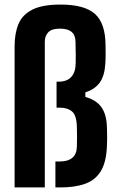

<svg xmlns="http://www.w3.org/2000/svg" viewBox="-20 -820 519 840"><path d="M43.9 0V-617.8Q43.9 -674.4 60.9 -715.1Q78 -755.9 121.7 -777.9Q165.5 -800 244.9 -800Q350.2 -800 395.8 -758.8Q441.4 -717.5 441.7 -621.9Q441.9 -599.1 442.1 -582.9Q442.3 -566.7 440.8 -541.5Q437.7 -488.9 416.7 -459.1Q395.7 -429.4 353.4 -416.1V-395.9Q400.2 -383 422.9 -352.1Q445.7 -321.2 447.7 -265.9Q448.3 -249.2 448.5 -237.1Q448.8 -225 448.7 -211.8Q448.7 -198.5 447.7 -178.3Q444.6 -109.1 420.5 -70.3Q396.5 -31.5 352.1 -15.8Q307.8 0 243.7 0H222.4V-113.7H243.7Q278.2 -113.7 297 -130Q315.9 -146.4 316.4 -179.9Q317 -201.5 317 -220.7Q317 -239.9 316.4 -260.3Q315.9 -314.2 295.9 -331.6Q275.9 -349 241.8 -349H227.4V-462.8H237.6Q273.1 -462.8 292 -483.6Q310.9 -504.5 311.1 -544.4Q311.5 -565.2 311.4 -577.8Q311.3 -590.4 310.9 -603.1Q310.6 -615.8 310.4 -636.8Q310.1 -666 293.3 -680.4Q276.5 -694.7 241.7 -694.7Q206.3 -694.7 191.2 -678.8Q176 -663 176 -637.2V0Z"/></svg>

Font: Big Shoulders Text SC Thin
Style: Regular
Weight: 100
Designer: Patric King
Foundry: XO Type Co
Version: Version 2.002